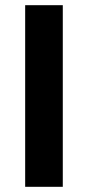

<svg xmlns="http://www.w3.org/2000/svg" viewBox="-20 -720 337 740"><path d="M222 -700V0H77V-700Z"/></svg>

Font: Venryn Sans SemiBold
Style: Regular
Weight: 600
Designer: Owen Earl, indestructible type* (font) & Cristiano Sobral (main changes)
Version: Version 3.60;October 28, 2020;FontCreator 13.0.0.2681 64-bit